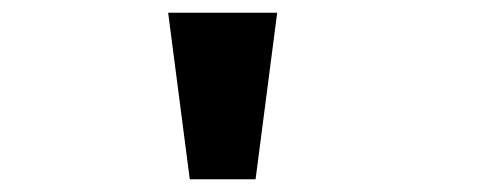

<svg xmlns="http://www.w3.org/2000/svg" viewBox="-20 -777 750 302"><path d="M244.5 -757H416L382 -495H278.5Z"/></svg>

Font: League Mono ExtraBold
Style: Regular
Weight: 800
Width: 6
Designer: Tyler Finck
Foundry: The League of Moveable Type / Tyler Finck
Version: Version 2.210